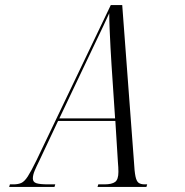

<svg xmlns="http://www.w3.org/2000/svg" viewBox="-20 -734 725 754"><path d="M16 0 19 -10H33Q51 -10 63.5 -15.5Q76 -21 89 -41Q102 -61 123 -104L415 -714H460L506 -100Q508 -61 512 -41.5Q516 -22 524.5 -16Q533 -10 548 -10H558L555 0H363L366 -10H390Q419 -10 432 -19.5Q445 -29 445 -59Q445 -68 444.5 -77.5Q444 -87 443 -98L433 -259H208L134 -102Q124 -82 116.5 -64.5Q109 -47 109 -33Q109 -19 123 -14.5Q137 -10 169 -10H197L194 0ZM321 -496 213 -269H432L418 -479Q416 -509 414 -546.5Q412 -584 410.5 -620.5Q409 -657 409 -682Q398 -657 387 -634.5Q376 -612 361 -580Q346 -548 321 -496Z"/></svg>

Font: Noto Serif Display ExtraCondensed Light
Style: Italic
Weight: 300
Width: 2
Italic angle: -12°
Designer: Monotype Design Team
Foundry: Monotype Imaging Inc.
Version: Version 2.009